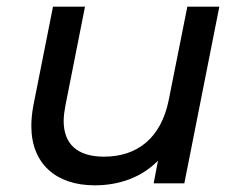

<svg xmlns="http://www.w3.org/2000/svg" viewBox="-20 -550 717 576"><path d="M542 -530 486 -249C463 -136 392 -80 292 -80C211 -80 171 -119 171 -187C171 -201 173 -216 176 -232L235 -530H139L80 -233C76 -211 74 -191 74 -172C74 -59 148 6 264 6C338 6 405 -18 454 -68L441 0H533L638 -530Z"/></svg>

Font: AWKNG-Font Medium
Style: Italic
Weight: 500
Italic angle: -11.3°
Designer: Awakening Church
Foundry: Awakening Church
Version: Version 1.700;PS 001.700;hotconv 1.0.88;makeotf.lib2.5.64775